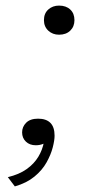

<svg xmlns="http://www.w3.org/2000/svg" viewBox="-20 -514 347 686"><path d="M246 -442Q246 -419 231 -404.5Q216 -390 191 -390Q168 -390 152.5 -404.5Q137 -419 137 -442Q137 -466 152.5 -480Q168 -494 191 -494Q216 -494 231 -480Q246 -466 246 -442ZM33 152 8 119Q49 109 75.5 90Q102 71 117 46Q132 21 137 -7Q139 -16 142.5 -17.5Q146 -19 149 -18Q152 -17 153 -16Q148 -6 135.5 -0.5Q123 5 108 5Q86 5 72.5 -8Q59 -21 59 -41Q59 -61 73.5 -75.5Q88 -90 116 -90Q145 -90 160 -75Q175 -60 175 -29Q175 -13 168.5 12.5Q162 38 146.5 66Q131 94 103 117Q75 140 33 152Z"/></svg>

Font: Roboto Serif Thin
Style: Italic
Weight: 250
Italic angle: -10°
Version: Version 1.007